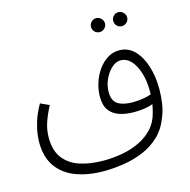

<svg xmlns="http://www.w3.org/2000/svg" viewBox="-113 -712 1001 1011"><g transform="rotate(-15 387.0 -206.5)"><path d="M330 188Q247 188 181.5 164Q116 140 78 88Q40 36 40 -48Q40 -60 43 -88Q46 -116 58 -156Q70 -196 97 -244L145 -222Q123 -181 109 -140.5Q95 -100 95 -57Q95 15 128.5 57Q162 99 218 116.5Q274 134 344 134Q395 134 445.5 125Q496 116 540 95Q584 74 615.5 39.5Q647 5 659 -46Q664 -64 668 -87Q645 -78 618.5 -74.5Q592 -71 565 -71Q521 -71 486 -82.5Q451 -94 431 -121Q411 -148 411 -196Q411 -232 422.5 -269Q434 -306 455.5 -337Q477 -368 506.5 -387Q536 -406 571 -406Q620 -406 654 -371.5Q688 -337 706 -280Q724 -223 724 -156Q724 -117 718.5 -78.5Q713 -40 700 -9Q679 50 639.5 88.5Q600 127 549 148.5Q498 170 441.5 179Q385 188 330 188ZM462 -208Q462 -159 491 -141Q520 -123 571 -123Q598 -123 625 -127Q652 -131 673 -139Q673 -149 673 -159Q673 -212 659.5 -256Q646 -300 622 -326.5Q598 -353 565 -353Q539 -353 515.5 -331Q492 -309 477 -276Q462 -243 462 -208ZM620 -525Q604 -525 593 -536Q582 -547 582 -563Q582 -578 593 -589.5Q604 -601 620 -601Q635 -601 646.5 -589.5Q658 -578 658 -563Q658 -547 646.5 -536Q635 -525 620 -525ZM499 -525Q483 -525 472 -536Q461 -547 461 -563Q461 -578 472 -589.5Q483 -601 499 -601Q514 -601 525.5 -589.5Q537 -578 537 -563Q537 -547 525.5 -536Q514 -525 499 -525Z"/></g></svg>

Font: Noto Sans Arabic Light
Style: Regular
Weight: 300
Designer: Monotype Design Team, Nadine Chahine, Nizar Qandah and Khaled Hosny
Foundry: Monotype Imaging Inc.
Version: Version 2.012; ttfautohint (v1.8.4.7-5d5b)